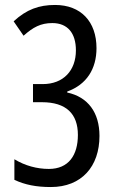

<svg xmlns="http://www.w3.org/2000/svg" viewBox="-20 -744 469 774"><path d="M369 -550C369 -657 306 -724 202 -724C137 -724 87 -706 35 -658L75 -600C113 -634 144 -651 191 -651C252 -651 286 -611 286 -541C286 -460 236 -405 152 -405H113V-332H149C247 -332 294 -285 294 -200C294 -119 257 -63 177 -63C129 -63 81 -76 38 -102V-19C81 1 126 10 185 10C309 10 381 -73 381 -196C381 -290 335 -353 251 -371V-375C329 -403 369 -466 369 -550Z"/></svg>

Font: Noto Sans Lao Looped ExtraCondensed
Style: Regular
Weight: 400
Width: 2
Designer: Mark Frömberg, Ben Mitchell
Foundry: The Fontpad Ltd
Version: Version 1.003